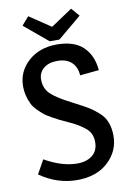

<svg xmlns="http://www.w3.org/2000/svg" viewBox="-97 -944 681 1014"><g transform="rotate(-10 243.0 -436.5)"><path d="M358 -885 396 -841 269 -735H217L90 -841L128 -885L243 -808ZM446 -540 344 -530Q341 -576 313.5 -601Q286 -626 238.5 -626Q191 -626 164 -603Q137 -580 137 -544Q137 -496 168 -466Q199 -436 274 -398Q340 -364 364.5 -348.5Q389 -333 414 -310Q462 -267 462 -185Q462 -103 400 -45.5Q338 12 233 12Q128 12 34 -53L75 -127Q168 -74 250 -74Q299 -74 330 -98.5Q361 -123 361 -169.5Q361 -216 329.5 -243Q298 -270 250.5 -292Q203 -314 192 -319.5Q181 -325 155 -339.5Q129 -354 117 -364Q105 -374 86.5 -392.5Q68 -411 60 -428Q37 -475 37 -524Q37 -604 97 -658Q157 -712 250 -712Q343 -712 391 -666Q439 -620 446 -540Z"/></g></svg>

Font: Magra
Style: Regular
Weight: 400
Designer: Viviana Monsalve
Foundry: Viviana Monsalve
Version: Version 1.001